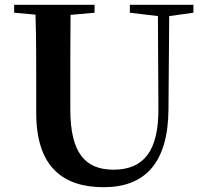

<svg xmlns="http://www.w3.org/2000/svg" viewBox="-20 -761 858 800"><path d="M521 -708 638 -694 640 -312C642 -128 576 -54 453 -54C337 -54 273 -121 273 -305V-401C273 -501 273 -600 274 -699L374 -708V-741H39V-708L128 -700C131 -600 131 -500 131 -401V-290C131 -63 245 19 412 19C585 19 680 -83 682 -304L685 -694L786 -708V-741H521Z"/></svg>

Font: Source Han Serif CN
Style: Bold
Weight: 700
Designer: Ryoko NISHIZUKA 西塚涼子 (kana & ideographs); Frank Grießhammer (Latin, Greek & Cyrillic); Wenlong ZHANG 张文龙 (bopomofo); San
Foundry: Adobe
Version: Version 2.003;hotconv 1.1.1;makeotfexe 2.6.0